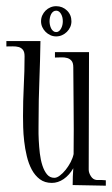

<svg xmlns="http://www.w3.org/2000/svg" viewBox="-27 -691 355 608"><path d="M203.1 -105Q203.1 -118.7 203.6 -132.1Q204.1 -145.5 205.1 -158.2Q192.4 -136.2 174.6 -124Q156.7 -111.8 137.2 -111.8Q114.7 -111.8 99.1 -123.5Q83.5 -135.3 73.5 -154.1Q63.5 -172.9 57.9 -196.5Q52.2 -220.2 49.6 -243.7Q46.9 -267.1 46.4 -288.1Q45.9 -309.1 45.9 -323.2Q45.9 -371.6 48.3 -418.7Q50.8 -465.8 50.8 -513.2Q50.8 -526.9 45.4 -533.4Q40 -540 31.7 -542.2Q23.4 -544.4 13.2 -544.2Q2.9 -543.9 -6.8 -543.9V-561H101.1Q100.1 -498.5 97.7 -436Q95.2 -373.5 95.2 -311Q95.2 -301.8 95 -284.7Q94.7 -267.6 95.7 -247.1Q96.7 -226.6 99.1 -205.6Q101.6 -184.6 107.2 -167.2Q112.8 -149.9 121.8 -138.9Q130.9 -127.9 145 -127.9Q153.3 -127.9 162.8 -135.3Q172.4 -142.6 181.2 -153.6Q189.9 -164.6 196.8 -177.7Q203.6 -190.9 206.1 -203.1Q207 -284.7 206.1 -353Q205.1 -421.4 205.1 -478Q205.1 -491.7 199.7 -498.3Q194.3 -504.9 185.8 -507.3Q177.2 -509.8 167 -509.3Q156.7 -508.8 147 -508.8V-525.9H254.9L253.9 -153.8Q253.9 -144 260.7 -133.1Q267.6 -122.1 278.8 -121.1Q286.6 -121.1 293.5 -121.1Q300.3 -121.1 308.1 -120.1V-103ZM199.2 -623.5Q199.2 -613.8 195.3 -605.2Q191.4 -596.7 184.8 -590.1Q178.2 -583.5 169.4 -579.6Q160.6 -575.7 150.9 -575.7Q141.1 -575.7 132.6 -579.6Q124 -583.5 117.4 -590.1Q110.8 -596.7 106.9 -605.2Q103 -613.8 103 -623.5Q103 -633.8 106.9 -642.3Q110.8 -650.9 117.4 -657.5Q124 -664.1 132.6 -667.7Q141.1 -671.4 150.9 -671.4Q170.9 -671.4 185.1 -657.7Q199.2 -644 199.2 -623.5ZM171.9 -623.5Q171.9 -629.4 170.7 -635.3Q169.4 -641.1 166.7 -646Q164.1 -650.9 160.2 -654.1Q156.2 -657.2 150.9 -657.2Q145.5 -657.2 141.4 -654.1Q137.2 -650.9 134.8 -646Q132.3 -641.1 131.1 -635.3Q129.9 -629.4 129.9 -623.5Q129.9 -618.2 131.1 -612.3Q132.3 -606.4 134.8 -601.3Q137.2 -596.2 141.4 -592.8Q145.5 -589.4 150.9 -589.4Q156.2 -589.4 160.2 -592.8Q164.1 -596.2 166.7 -601.3Q169.4 -606.4 170.7 -612.3Q171.9 -618.2 171.9 -623.5Z"/></svg>

Font: Bigelow Rules
Style: Regular
Weight: 400
Designer: Astigmatic (AOETI)
Foundry: Astigmatic (AOETI)
Version: Version 1.001